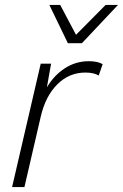

<svg xmlns="http://www.w3.org/2000/svg" viewBox="-20 -758 498 778"><path d="M312 -583H255L180 -738H224L288 -617L408 -738H458ZM170 -404Q199 -453 243 -481.5Q287 -510 340 -510Q376 -510 396 -498L380 -452Q360 -464 326 -464Q260 -464 212 -416Q164 -368 145 -285L79 0H29L145 -500H187Z"/></svg>

Font: Elaine Sans Light
Style: Italic
Weight: 300
Italic angle: -13°
Designer: Wei Huang
Foundry: Wei Huang
Version: Version 2.001;December 24, 2019;FontCreator 12.0.0.2547 64-b